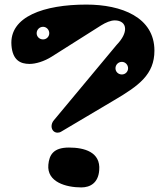

<svg xmlns="http://www.w3.org/2000/svg" viewBox="-20 -797 714 838"><path d="M489 -601 215 -272C208 -264 205 -254 205 -246C205 -231 215 -218 231 -218C236 -218 242 -219 248 -223L479 -360C586 -423 654 -472 654 -576C654 -722 510 -777 357 -777C173 -777 20 -725 30 -599C35 -534 69 -518 109 -518C136 -518 173 -529 206 -550L421 -686C442 -699 463 -708 481 -708C507 -708 526 -695 526 -671C526 -653 516 -629 489 -601ZM413 -54C420 -134 347 -153 281 -153C212 -153 195 -120 191 -78C184 -2 269 21 335 21C374 21 409 1 413 -54ZM168 -625C152 -625 140 -637 140 -652C140 -667 152 -680 168 -680C183 -680 195 -667 195 -652C195 -637 183 -625 168 -625ZM512 -472C496 -472 484 -484 484 -499C484 -514 496 -527 512 -527C527 -527 539 -514 539 -499C539 -484 527 -472 512 -472Z"/></svg>

Font: Pilowlava Atome
Style: Regular
Weight: 500
Designer: Anton Moglia, Jérémy Landes, Maksym Kobuzan (Cyrillic), Velvetyne Type Foundry
Foundry: Anton Moglia, Jérémy Landes, Velvetyne Type Foundry
Version: Version 1.002;Glyphs 3.3 (3303)